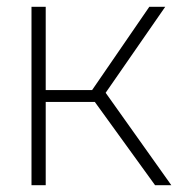

<svg xmlns="http://www.w3.org/2000/svg" viewBox="-20 -547 539 567"><path d="M73 0V-527H115V-281H252L421 -527H468L292 -273L486 0H438L260 -246H115V0Z"/></svg>

Font: Onest Thin
Style: Regular
Weight: 250
Designer: Dmitri Voloshin, Andrey Kudryavtsev
Foundry: Dmitri Voloshin, Andrey Kudryavtsev
Version: Version 1.000;gftools[0.9.33]